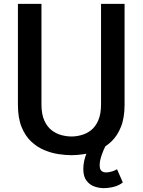

<svg xmlns="http://www.w3.org/2000/svg" viewBox="-20 -790 736 991"><path d="M349 11Q319 11 282.2 5.5Q245.5 0 208.8 -15.2Q172 -30.5 141 -59.5Q110 -88.5 91.2 -135Q72.5 -181.5 72.5 -249.5V-770H194V-251.5Q194 -201 208.5 -168.5Q223 -136 246.2 -118Q269.5 -100 296.5 -92.8Q323.5 -85.5 349 -85.5Q373.5 -85.5 400.2 -92.8Q427 -100 450 -118Q473 -136 487.2 -168.5Q501.5 -201 501.5 -251.5V-770H623V-249.5Q623 -181.5 604.2 -135Q585.5 -88.5 554.8 -59.5Q524 -30.5 487.5 -15.2Q451 0 414.5 5.5Q378 11 349 11ZM514.5 181Q492 181 467.8 172.8Q443.5 164.5 426.8 143Q410 121.5 410 82.5Q410 40.5 428.2 -2.8Q446.5 -46 470.5 -77L527 -41.5Q513.5 -16 504 12.5Q494.5 41 494.5 61.5Q494.5 84.5 504 92.2Q513.5 100 527 100Q541 100 557 95.2Q573 90.5 584 83.5L614 151.5Q595.5 167 568.5 174Q541.5 181 514.5 181Z"/></svg>

Font: Junction SemiBold
Style: Regular
Weight: 600
Designer: Caroline Hadilaksono
Foundry: Caroline Hadilaksono, Tyler Finck, The League of Moveable Type
Version: Version 2.000; ttfautohint (v1.8.3)